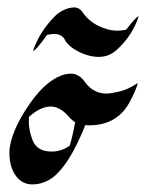

<svg xmlns="http://www.w3.org/2000/svg" viewBox="-20 -483 387 508"><path d="M65.4 4.9Q43.9 4.9 27.8 -10.7Q4.9 -35.6 4.9 -77.6Q4.9 -86.9 6.3 -96.2Q16.1 -149.4 62.5 -213.9Q100.6 -266.6 140.6 -282.7Q154.8 -288.1 168 -288.1Q189.9 -288.1 206.5 -263.7Q228 -235.4 262.2 -235.4Q272 -235.4 295.4 -240.7Q318.8 -246.1 343.3 -262.7H343.8Q344.2 -262.7 344.2 -261.7Q344.2 -259.3 337.9 -243.7L331.5 -229.5L326.2 -219.2Q293.9 -151.4 215.3 -151.4L205.6 -151.9Q198.2 -132.8 192.9 -122.1Q157.2 -41.5 118.2 -12.2Q93.3 4.9 65.4 4.9ZM116.7 -82Q142.6 -82 164.6 -97.7Q172.9 -126.5 178.2 -156.2Q178.2 -156.7 178.5 -157.7Q178.7 -158.7 179.2 -159.2Q170.4 -164.6 162.1 -174.3Q138.2 -201.2 114.7 -201.2Q87.4 -201.2 56.6 -173.8Q56.2 -168 56.2 -161.6Q56.2 -136.7 66.9 -110.4Q79.1 -82 116.7 -82ZM241.2 -332.5Q213.9 -332.5 184.6 -348.1Q165 -358.4 153.8 -373.5Q145.5 -393.1 124 -393.1Q113.8 -393.1 104.5 -390.6Q74.2 -348.6 68.4 -348.6Q67.9 -348.6 67.9 -350.1Q85.4 -400.4 126 -440.9Q134.3 -449.2 147.9 -456.1Q161.6 -462.9 175.8 -463.4Q189.5 -463.4 198.2 -451.2Q219.7 -418.5 263.2 -405.8Q276.9 -401.9 290.5 -401.9Q303.7 -401.9 314 -404.8Q340.8 -439.5 346.2 -439.5H346.7Q331.1 -390.1 290 -352.1Q269.5 -332.5 241.2 -332.5Z"/></svg>

Font: Terrible Cursive
Style: Regular
Weight: 400
Designer: GGBotNet
Foundry: GGBotNet
Version: 1.00